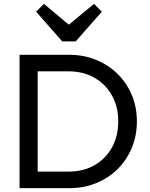

<svg xmlns="http://www.w3.org/2000/svg" viewBox="-20 -979 780 999"><path d="M143.8 0V-86.2H337Q413.5 -86.2 471.8 -119.5Q530 -152.8 562.6 -211.8Q595.2 -270.8 595.2 -348Q595.2 -424.2 562.2 -482.9Q529.2 -541.5 471 -574.6Q412.8 -607.8 337 -607.8H144.8V-694H339.2Q415 -694 479.2 -667.9Q543.5 -641.8 591.4 -594.9Q639.2 -548 665.8 -484.9Q692.2 -421.8 692.2 -347Q692.2 -273.2 665.8 -209.8Q639.2 -146.2 591.9 -99.2Q544.5 -52.2 480.2 -26.1Q416 0 341.2 0ZM81.8 0V-694H176V0ZM469.2 -959 510 -918.2 373.8 -763.5H304L167.8 -918.2L208.5 -959L368.8 -824.8L308.2 -825.5Z"/></svg>

Font: Outfit Thin
Style: Regular
Weight: 100
Designer: Rodrigo Fuenzalida
Foundry: fragTYPE
Version: Version 1.100;gftools[0.9.27]